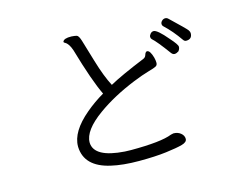

<svg xmlns="http://www.w3.org/2000/svg" viewBox="-101 -862 1201 1003"><g transform="rotate(-15 500.0 -360.0)"><path d="M475 -67Q313 -78 309 -158V-160Q309 -225 412 -299Q498 -361 616 -409Q668 -430 702 -439.5Q736 -449 745 -454.5Q754 -460 754 -472.5Q754 -485 750 -501Q738 -543 722 -543H720Q712 -540 708.5 -527.5Q705 -515 694 -510Q562 -456 499 -421Q470 -476 443.5 -565Q417 -654 408 -683.5Q399 -713 388.5 -716Q378 -719 360 -720Q319 -721 313 -704Q313 -699 320 -696Q339 -686 352 -648Q404 -469 443 -389Q390 -358 345 -320Q245 -236 245 -156V-153Q249 -46 383 -15Q447 0 534.5 0Q622 0 681.5 -7.5Q741 -15 770 -23Q799 -31 799 -49Q799 -67 783 -80Q767 -93 744 -93L730 -90Q671 -66 508 -66ZM967 -576Q967 -583 960 -593Q953 -603 874 -678Q867 -685 857.5 -685Q848 -685 840 -677.5Q832 -670 832 -661Q832 -652 839 -646Q880 -608 919 -552Q925 -543 934 -543Q967 -543 967 -576ZM880 -500Q889 -511 889 -523Q889 -535 854 -574Q802 -636 782 -636Q772 -636 764.5 -627.5Q757 -619 757 -611Q757 -603 762 -598Q786 -577 840 -503Q848 -492 858 -492Q868 -492 880 -500Z"/></g></svg>

Font: LXGW WenKai Mono TC
Style: Regular
Weight: 400
Designer: LXGW / Fontworks Inc.
Foundry: LXGW / Fontworks Inc.
Version: Version 1.330